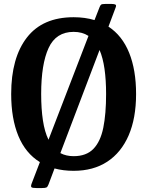

<svg xmlns="http://www.w3.org/2000/svg" viewBox="-20 -850 744 970"><path d="M36.5 -375Q36.5 -558 116 -660.5Q195.5 -763 352 -763Q409.5 -763 457.5 -748.5L482.5 -812.5Q486.5 -823.5 491.2 -826.8Q496 -830 511.5 -830H545Q557.5 -830 563.2 -826.8Q569 -823.5 564 -811.5L528 -715.5Q597.5 -670 632.5 -583.2Q667.5 -496.5 667.5 -375Q667.5 -253 630 -166.2Q592.5 -79.5 522 -33.2Q451.5 13 352 13Q300 13 255.5 1L225 82Q220.5 94 214.8 97Q209 100 192 100H164Q143.5 100 139 95.8Q134.5 91.5 140 77L181.5 -31Q109 -75.5 72.8 -163.2Q36.5 -251 36.5 -375ZM188 -375Q188 -300 196.8 -242Q205.5 -184 225 -144L427 -668.5Q395.5 -689 352 -689Q263 -689 225.5 -607.5Q188 -526 188 -375ZM516 -375Q516 -446 508 -501.8Q500 -557.5 483 -597.5L285 -76.5Q314 -61 352 -61Q416 -61 451.8 -97.8Q487.5 -134.5 501.8 -204.5Q516 -274.5 516 -375Z"/></svg>

Font: Besley* Narrow Semi
Style: Regular
Weight: 600
Width: 4
Designer: Owen Earl
Foundry: indestructible type*
Version: Version 3.000; ttfautohint (v1.8.3)